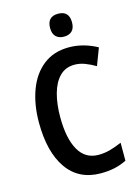

<svg xmlns="http://www.w3.org/2000/svg" viewBox="-136 -1050 790 1084"><g transform="rotate(-15 258.5 -507.5)"><path d="M329 -672Q276 -672 242 -637.5Q208 -603 191.5 -543Q175 -483 175 -407Q175 -282 214 -213.5Q253 -145 330 -145Q364 -145 397 -154Q430 -163 467 -179V-74Q433 -57 396.5 -49Q360 -41 316 -41Q187 -41 119 -138.5Q51 -236 51 -408Q51 -513 82 -596.5Q113 -680 174 -727.5Q235 -775 323 -775Q367 -775 408.5 -763.5Q450 -752 488 -731L450 -631Q420 -649 389.5 -660.5Q359 -672 329 -672ZM314 -974Q378 -974 378 -907Q378 -873 361 -856.5Q344 -840 314 -840Q285 -840 267.5 -856.5Q250 -873 250 -907Q250 -974 314 -974Z"/></g></svg>

Font: Noto Sans Tamil UI Condensed SemiBold
Style: Regular
Weight: 600
Width: 3
Designer: Jelle Bosma - Monotype Design Team
Foundry: Monotype Imaging Inc.
Version: Version 2.004; ttfautohint (v1.8.4.7-5d5b)